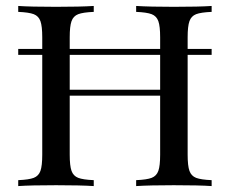

<svg xmlns="http://www.w3.org/2000/svg" viewBox="-20 -628 777 648"><path d="M613.3 -502V-462.9H694.3V-442.9H613.3V-106Q613.3 -68.4 619.4 -51.3Q625.5 -34.2 641.8 -27.8Q658.2 -21.5 694.3 -20V0Q652.8 -2.9 566.4 -2.9Q486.3 -2.9 439.5 0V-20Q475.6 -21.5 491.9 -27.8Q508.3 -34.2 514.4 -51.3Q520.5 -68.4 520.5 -106V-305.2H215.3V-106Q215.3 -68.4 221.4 -51.3Q227.5 -34.2 243.9 -27.8Q260.3 -21.5 296.4 -20V0Q250.5 -2.9 169.4 -2.9Q83.5 -2.9 41.5 0V-20Q77.6 -21.5 94 -27.8Q110.4 -34.2 116.5 -51.3Q122.6 -68.4 122.6 -106V-442.9H41.5V-462.9H122.6V-502Q122.6 -539.6 116.5 -556.6Q110.4 -573.7 94 -580.1Q77.6 -586.4 41.5 -587.9V-607.9Q83 -605 169.4 -605Q250.5 -605 296.4 -607.9V-587.9Q260.3 -586.4 243.9 -580.1Q227.5 -573.7 221.4 -556.6Q215.3 -539.6 215.3 -502V-462.9H520.5V-502Q520.5 -539.6 514.4 -556.6Q508.3 -573.7 491.9 -580.1Q475.6 -586.4 439.5 -587.9V-607.9Q486.3 -605 566.4 -605Q652.8 -605 694.3 -607.9V-587.9Q658.2 -586.4 641.8 -580.1Q625.5 -573.7 619.4 -556.6Q613.3 -539.6 613.3 -502ZM215.3 -442.9V-325.2H520.5V-442.9Z"/></svg>

Font: Playfair Display SC
Style: Regular
Weight: 400
Designer: Claus Eggers Sørensen
Foundry: Claus Eggers Sørensen
Version: Version 1.004;PS 001.004;hotconv 1.0.70;makeotf.lib2.5.58329